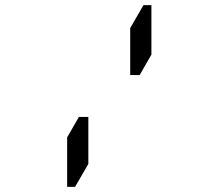

<svg xmlns="http://www.w3.org/2000/svg" viewBox="-20 -876 856 752"><path d="M490 -766 542 -856H573V-662L527 -582H490ZM326 -234 274 -144H243V-338L289 -418H326Z"/></svg>

Font: DSEG14 Classic
Style: Bold
Weight: 700
Designer: Keshikan(Twitter:@keshinomi_88pro)
Version: Version 0.46